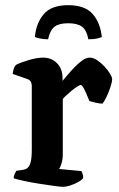

<svg xmlns="http://www.w3.org/2000/svg" viewBox="-20 -723 460 743"><path d="M225 0Q215 0 189.5 -3.5Q164 -7 132 -12Q100 -17 72.5 -23Q45 -29 33 -33Q33 -41 36.5 -49Q40 -57 43 -62L70 -66Q81 -68 88 -74.5Q95 -81 99 -97Q103 -113 103 -146V-391Q103 -400 99 -407Q95 -414 86 -417L29 -437Q31 -451 34 -459Q37 -467 42 -472Q59 -481 91 -490.5Q123 -500 147 -500Q179 -500 200.5 -478.5Q222 -457 222 -420V-410Q229 -418 241.5 -433Q254 -448 269 -463.5Q284 -479 299 -489.5Q314 -500 328 -500Q341 -500 356 -490Q371 -480 384.5 -465.5Q398 -451 406 -437.5Q414 -424 414 -417Q414 -407 408 -388Q402 -369 393 -350Q384 -331 377 -322Q363 -322 348.5 -326Q334 -330 326 -332Q321 -344 315 -358.5Q309 -373 303 -383.5Q297 -394 292 -394Q288 -394 278 -387.5Q268 -381 256.5 -371.5Q245 -362 235.5 -353Q226 -344 223 -340V-126Q223 -106 218 -90.5Q213 -75 209 -69L295 -61Q297 -58 299.5 -50.5Q302 -43 302 -34Q296 -26 281.5 -18Q267 -10 251 -5Q235 0 225 0ZM244 -703Q308 -703 338 -669.5Q368 -636 374 -580Q369 -577 356 -574Q343 -571 322 -571Q315 -607 297 -620Q279 -633 244 -633Q209 -633 191.5 -620Q174 -607 166 -571Q149 -571 135 -574Q121 -577 115 -580Q120 -634 149.5 -668.5Q179 -703 244 -703Z"/></svg>

Font: Texturina Medium 12pt SemiBold
Style: Regular
Weight: 600
Version: Version 1.002